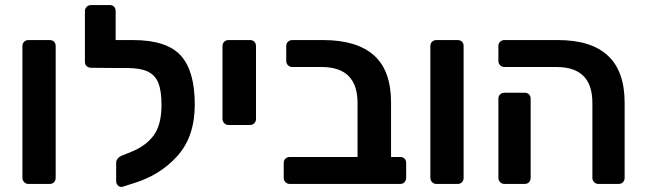

<svg xmlns="http://www.w3.org/2000/svg" viewBox="-20 -730 2562 762"><path d="M93 0Q83 0 76 -7Q69 -14 69 -24V-547Q69 -558 76 -564.5Q83 -571 93 -571H177Q188 -571 194.5 -564.5Q201 -558 201 -547V-24Q201 -14 194.5 -7Q188 0 177 0Z M508 -571Q641 -571 697 -510Q753 -449 753 -315Q753 -188 684 -111Q615 -34 508 -2L467 11Q457 14 449 7Q441 0 441 -11V-84Q441 -93 447.5 -101Q454 -109 465 -113L500 -127Q558 -150 589.5 -192Q621 -234 621 -314Q621 -369 608.5 -400.5Q596 -432 566.5 -446Q537 -460 485 -460H458H454L342 -461Q331 -461 324 -467.5Q317 -474 317 -484V-686Q317 -696 324 -703Q331 -710 342 -710H415Q426 -710 432.5 -703.5Q439 -697 439 -686V-571Z M887 -234Q877 -234 870 -241Q863 -248 863 -258V-547Q863 -558 870 -564.5Q877 -571 887 -571H972Q983 -571 989.5 -564.5Q996 -558 996 -547V-258Q996 -248 989.5 -241Q983 -234 972 -234Z M1130 0Q1120 0 1113 -7Q1106 -14 1106 -24V-83Q1106 -94 1113 -100.5Q1120 -107 1130 -107H1399V-321Q1399 -464 1257 -464H1140Q1130 -464 1123 -471Q1116 -478 1116 -488V-547Q1116 -558 1123 -564.5Q1130 -571 1140 -571H1262Q1396 -571 1464 -510.5Q1532 -450 1532 -323V-107H1568Q1579 -107 1585.5 -100.5Q1592 -94 1592 -83V-24Q1592 -14 1585.5 -7Q1579 0 1568 0Z M1712 0Q1702 0 1695 -7Q1688 -14 1688 -24V-547Q1688 -558 1695 -564.5Q1702 -571 1712 -571H1796Q1807 -571 1813.5 -564.5Q1820 -558 1820 -547V-24Q1820 -14 1813.5 -7Q1807 0 1796 0Z M2355 0Q2345 0 2338 -7Q2331 -14 2331 -24V-322Q2331 -464 2189 -464H1982Q1972 -464 1965 -471Q1958 -478 1958 -488V-547Q1958 -558 1965 -564.5Q1972 -571 1982 -571H2194Q2459 -571 2459 -323V-24Q2459 -14 2452.5 -7Q2446 0 2435 0ZM1982 0Q1972 0 1965 -7Q1958 -14 1958 -24V-338Q1958 -349 1965 -355.5Q1972 -362 1982 -362H2062Q2073 -362 2079.5 -355.5Q2086 -349 2086 -338V-24Q2086 -14 2079.5 -7Q2073 0 2062 0Z"/></svg>

Font: Rubik AZ
Style: Regular
Weight: 500
Designer: Hubert and Fischer
Foundry: Hubert & Fischer
Version: Version 2.000